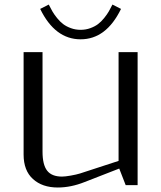

<svg xmlns="http://www.w3.org/2000/svg" viewBox="-20 -812 707 842"><path d="M156.2 -772.9 193.8 -792Q202.1 -775.4 209.7 -762.2Q217.3 -749 230.2 -732.9Q243.2 -716.8 257.1 -706.3Q271 -695.8 291 -688.5Q311 -681.2 333.5 -681.2Q356 -681.2 376 -688.5Q396 -695.8 409.9 -706.3Q423.8 -716.8 436.8 -732.9Q449.7 -749 457.3 -762.2Q464.8 -775.4 473.1 -792L510.7 -772.9Q445.8 -639.6 333.5 -639.6Q221.2 -639.6 156.2 -772.9ZM166.5 -147Q166.5 -89.4 186.8 -63.5Q207 -37.6 252 -37.6Q265.6 -37.6 290.5 -42Q315.4 -46.4 331.1 -51.3L500 -106.4V-583.5H583.5V0H531.2L502.9 -72.8L351.1 -13.7Q291 10.3 233.4 10.3Q165.5 10.3 124.5 -26.9Q83.5 -64 83.5 -134.3V-583.5H166.5Z"/></svg>

Font: Resagnicto
Style: Regular
Weight: 500
Version: Version 0.9991